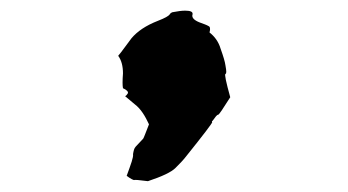

<svg xmlns="http://www.w3.org/2000/svg" viewBox="-20 -212 640 353"><path d="M346.7 -170.9C336.9 -174.8 332 -179.7 334 -185.5C335 -190.4 330.1 -192.4 320.3 -192.4C314.5 -192.4 306.6 -191.4 296.9 -189.5C294.9 -188.5 293.9 -188.5 292 -185.5C290 -182.6 283.2 -178.7 270.5 -173.8C248 -165 232.4 -154.3 221.7 -141.6C211.9 -128.9 204.1 -117.2 197.3 -109.4C203.1 -101.6 206.1 -90.8 206.1 -77.1C205.1 -63.5 205.1 -54.7 206.1 -49.8C212.9 -46.9 216.8 -43 214.8 -40C212.9 -37.1 211.9 -36.1 210 -35.2L227.5 -20.5C239.3 -11.7 247.1 2 253.9 16.6C247.1 34.2 244.1 42 243.2 43L229.5 57.6C226.6 60.5 225.6 65.4 224.6 71.3C225.6 77.1 220.7 89.8 212.9 111.3C220.7 117.2 225.6 119.1 226.6 119.1C227.5 118.2 236.3 119.1 252 121.1C278.3 112.3 294.9 104.5 302.7 96.7C309.6 89.8 317.4 82 323.2 74.2C354.5 35.2 370.1 14.6 370.1 12.7C369.1 10.7 370.1 10.7 371.1 9.8C376 2.9 378.9 -1 380.9 -1C382.8 -1 389.6 -11.7 403.3 -33.2C395.5 -61.5 392.6 -75.2 394.5 -76.2C396.5 -76.2 396.5 -81.1 394.5 -91.8C393.6 -98.6 390.6 -108.4 385.7 -122.1C381.8 -135.7 374 -145.5 365.2 -152.3C367.2 -159.2 366.2 -163.1 363.3 -164.1C360.4 -166 354.5 -168 346.7 -170.9Z"/></svg>

Font: Hermetico
Style: Regular
Weight: 400
Version: Version 1.0